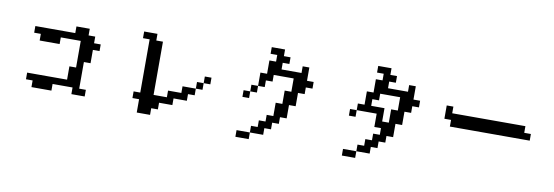

<svg xmlns="http://www.w3.org/2000/svg" viewBox="-61 -1248 5122 1776"><g transform="rotate(10 2500.0 -359.5)"><path d="M187.5 -109.4V-171.9H562.5V-296.9H625V-546.9H437.5V-484.4H250V-546.9H187.5V-609.4H562.5V-671.9H687.5V-609.4H750V-546.9H812.5V-484.4H750V-359.4H687.5V-109.4H750V-46.9H625V-109.4H437.5V-46.9H250V-109.4Z M1187.5 -109.4V-171.9H1250V-671.9H1187.5V-734.4H1312.5V-671.9H1375V-171.9H1500V-234.4H1625V-296.9H1750V-234.4H1687.5V-171.9H1562.5V-109.4H1437.5V-46.9H1375V15.6H1250V-109.4ZM1812.5 -359.4V-296.9H1750V-359.4ZM1812.5 -359.4V-421.9H1875V-359.4Z M2187.5 -296.9V-359.4H2250V-296.9ZM2312.5 -421.9V-546.9H2375V-671.9H2437.5V-734.4H2375V-796.9H2500V-734.4H2562.5V-671.9H2500V-609.4H2687.5V-671.9H2750V-546.9H2812.5V-484.4H2750V-421.9H2687.5V-296.9H2625V-171.9H2562.5V-109.4H2500V-46.9H2437.5V15.6H2312.5V-46.9H2375V-109.4H2437.5V-171.9H2500V-296.9H2562.5V-421.9H2625V-546.9H2437.5V-484.4H2375V-421.9ZM2312.5 -421.9V-359.4H2250V-421.9ZM2312.5 15.6V78.1H2187.5V15.6Z M3375 -421.9H3500V-296.9H3562.5V-421.9H3625V-546.9H3437.5V-484.4H3375ZM3187.5 -296.9V-359.4H3250V-421.9H3312.5V-546.9H3375V-671.9H3437.5V-734.4H3375V-796.9H3500V-734.4H3562.5V-671.9H3500V-609.4H3687.5V-671.9H3750V-546.9H3812.5V-484.4H3750V-421.9H3687.5V-296.9H3625V-171.9H3562.5V-109.4H3500V-46.9H3437.5V15.6H3312.5V-46.9H3375V-109.4H3437.5V-171.9H3500V-234.4H3437.5V-359.4H3250V-296.9ZM3312.5 15.6V78.1H3187.5V15.6Z M4062.5 -421.9V-546.9H4125V-484.4H4812.5V-421.9H4875V-359.4H4125V-421.9Z"/></g></svg>

Font: KH Dot Dougenzaka 16
Style: Regular
Weight: 400
Designer: Original version for X68000 by Keitarou Hiraki (http://hp.vector.co.jp/authors/VA000874/) / TrueType conversion by Homem
Version: Version 1.00.20150527